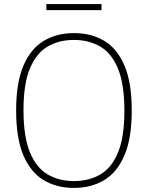

<svg xmlns="http://www.w3.org/2000/svg" viewBox="-20 -911 724 940"><path d="M342 9Q257.5 9 193.8 -29Q130 -67 94.5 -150.5Q59 -234 59 -370Q59 -506.5 94.8 -589.8Q130.5 -673 194.2 -711Q258 -749 342 -749Q427 -749 490.5 -711Q554 -673 589.5 -589.8Q625 -506.5 625 -370Q625 -234 589.2 -150.5Q553.5 -67 489.8 -29Q426 9 342 9ZM342 -24.5Q415.5 -24.5 471.2 -57Q527 -89.5 558 -164.8Q589 -240 589 -368Q589 -498 558 -574Q527 -650 471.2 -682.8Q415.5 -715.5 342 -715.5Q268.5 -715.5 213 -683Q157.5 -650.5 126.2 -575.2Q95 -500 95 -372Q95 -242 126.2 -166Q157.5 -90 213 -57.2Q268.5 -24.5 342 -24.5ZM207 -861.5V-891H477V-861.5Z"/></svg>

Font: Encode Sans Th
Style: Regular
Weight: 100
Designer: Multiple Designers
Foundry: Impallari Type
Version: Version 3.002; ttfautohint (v1.8.3) -l 8 -r 50 -G 200 -x 14 